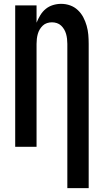

<svg xmlns="http://www.w3.org/2000/svg" viewBox="-20 -763 540 998"><path d="M330 215V-535Q330 -548 328.5 -561Q327 -574 323.5 -586.5Q320 -599 313.5 -610Q307 -621 297.5 -630Q288 -639 275.5 -643Q263 -647 250 -647Q237 -647 224.5 -643Q212 -639 202.5 -630Q193 -621 186.5 -610Q180 -599 176.5 -586.5Q173 -574 171.5 -561Q170 -548 170 -535V0H59V-735H170V-645Q178 -665 189.5 -684Q201 -703 217.5 -716.5Q234 -730 255 -736.5Q276 -743 298 -743Q322 -743 344.5 -735Q367 -727 384.5 -710.5Q402 -694 413 -673Q424 -652 430.5 -629Q437 -606 439 -582.5Q441 -559 441 -535V215Z"/></svg>

Font: Iosevka Term Curly
Style: Bold
Weight: 700
Designer: Belleve Invis
Foundry: Belleve Invis
Version: Version 32.3.0